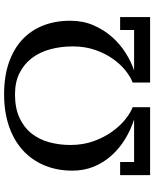

<svg xmlns="http://www.w3.org/2000/svg" viewBox="72 -823 751 935"><g transform="rotate(-90 447.5 -355.5)"><path d="M62 0H393V-85C375 -91.7 355.3 -103.5 334 -120.5C312.7 -137.5 292.7 -159 274 -185C255.3 -211 239.8 -241 227.5 -275C215.2 -309 209 -346.7 209 -388C209 -424.7 213.5 -459.3 222.5 -492C231.5 -524.7 245.8 -553.3 265.5 -578C285.2 -602.7 310.7 -622.2 342 -636.5C373.3 -650.8 411.3 -658 456 -658C495.3 -658 529.7 -650.7 559 -636C588.3 -621.3 612.7 -601.3 632 -576C651.3 -550.7 665.7 -520.8 675 -486.5C684.3 -452.2 689 -415.7 689 -377C689 -336.3 683.2 -299.5 671.5 -266.5C659.8 -233.5 645.2 -204.7 627.5 -180C609.8 -155.3 590.8 -135 570.5 -119C550.2 -103 531 -91.7 513 -85V0H832V-146H769V-78H572C600 -87.3 628.3 -101 657 -119C685.7 -137 711.7 -159.2 735 -185.5C758.3 -211.8 777.3 -242 792 -276C806.7 -310 814 -347.7 814 -389C814 -437.7 806.2 -481.8 790.5 -521.5C774.8 -561.2 751.8 -595 721.5 -623C691.2 -651 653.8 -672.7 609.5 -688C565.2 -703.3 514 -711 456 -711C398.7 -711 347 -703.2 301 -687.5C255 -671.8 216 -649.5 184 -620.5C152 -591.5 127.3 -556.5 110 -515.5C92.7 -474.5 84 -429 84 -379C84 -340.3 90.7 -305 104 -273C117.3 -241 135.5 -212.3 158.5 -187C181.5 -161.7 208 -139.8 238 -121.5C268 -103.2 299.7 -88.7 333 -78H126V-146H62Z"/></g></svg>

Font: PT Serif Caption
Style: Italic
Weight: 400
Italic angle: -12°
Designer: A.Korolkova, O.Umpeleva, V.Yefimov
Foundry: ParaType Ltd
Version: Version 1.000W OFL